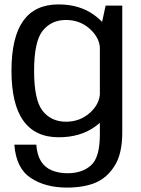

<svg xmlns="http://www.w3.org/2000/svg" viewBox="-20 -618 639 870"><path d="M283 232Q360 232 412.8 209.8Q465.5 187.5 499.8 132.8Q534 78 534 -17V-592.5H458.5L432.5 -471.5V-7.5Q432.5 95 392.5 131Q352.5 167 286 167Q246 167 214.8 154Q183.5 141 165.8 112.8Q148 84.5 144.5 37.5H45Q53 144.5 119.2 188.2Q185.5 232 283 232ZM246 4Q343.5 4 410.2 -43.8Q477 -91.5 477 -146L433 -200Q433 -148 387.8 -107.2Q342.5 -66.5 279 -66.5Q212.5 -66.5 173.5 -115.2Q134.5 -164 134.5 -297Q134.5 -430 173.5 -478.8Q212.5 -527.5 279 -527.5Q342.5 -527.5 387.8 -486.5Q433 -445.5 433 -394L476.5 -445.5Q476.5 -498 409.5 -548Q342.5 -598 245 -598Q138.5 -598 85.2 -523.5Q32 -449 32 -297.5Q32 -146 85.8 -71Q139.5 4 246 4Z"/></svg>

Font: Anybody UltraCondensed Thin
Style: Regular
Weight: 400
Version: Version 1.111